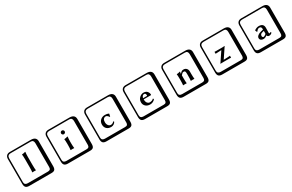

<svg xmlns="http://www.w3.org/2000/svg" viewBox="247 -2641 7203 4740"><g transform="rotate(-30 3848.5 -271.0)"><path d="M484.9 -190.9V-405.8Q484.9 -503.9 477.1 -546.9L479 -549.8Q535.2 -553.7 574.2 -567.9Q581.1 -567.9 581.1 -561Q573.2 -500 573.2 -419.9V-190.9Q573.2 -89.8 581.1 -41L579.1 -39.1Q555.2 -41 528.8 -41Q528.8 -41 478 -39.1L477.1 -41Q484.9 -86.9 484.9 -190.9ZM249 -717.8Q204.1 -717.8 179.9 -693.8Q155.8 -669.9 155.8 -625V53.2Q155.8 136.2 249 136.2H820.8Q865.7 136.2 884.8 117.2Q903.8 98.1 903.8 53.2V-625Q903.8 -717.8 820.8 -717.8ZM1000 84Q1000 152.8 973.4 182.4Q946.8 211.9 880.9 211.9H249Q181.2 211.9 150.6 181.4Q120.1 150.9 120.1 84V-625Q120.1 -687 154.1 -720.5Q188 -753.9 249 -753.9H851.1Q920.9 -753.9 960.4 -721.9Q1000 -689.9 1000 -625Z M1348.6 -717.8Q1303.7 -717.8 1279.5 -693.8Q1255.4 -669.9 1255.4 -625V53.2Q1255.4 136.2 1348.6 136.2H1920.4Q1965.3 136.2 1984.4 117.2Q2003.4 98.1 2003.4 53.2V-625Q2003.4 -717.8 1920.4 -717.8ZM2099.6 84Q2099.6 152.8 2073 182.4Q2046.4 211.9 1980.5 211.9H1348.6Q1280.8 211.9 1250.2 181.4Q1219.7 150.9 1219.7 84V-625Q1219.7 -687 1253.7 -720.5Q1287.6 -753.9 1348.6 -753.9H1950.7Q2020.5 -753.9 2060.1 -721.9Q2099.6 -689.9 2099.6 -625ZM1587.6 -481.4Q1572.8 -497.1 1572.8 -518.1Q1572.8 -539.1 1587.6 -554.4Q1602.5 -569.8 1624.5 -569.8Q1646.5 -569.8 1661.6 -554.4Q1676.8 -539.1 1676.8 -518.1Q1676.8 -497.1 1661.6 -481.4Q1646.5 -465.8 1624.5 -465.8Q1602.5 -465.8 1587.6 -481.4ZM1578.6 -221.2Q1578.6 -309.1 1570.8 -353L1572.8 -355Q1631.8 -358.9 1667.5 -374Q1674.3 -374 1674.8 -366.2Q1667 -305.2 1666.5 -232.9V-180.2Q1666.5 -101.1 1674.8 -43.9L1672.9 -42Q1647.9 -43.9 1622.6 -43.9L1571.8 -42L1570.8 -43.9Q1578.6 -99.1 1578.6 -180.2Z M2737.3 -332Q2697.3 -332 2672.4 -303Q2647.5 -273.9 2647.5 -219.2Q2647.5 -160.2 2675.8 -122.6Q2704.1 -85 2747.1 -85Q2797.9 -85 2835.4 -130.9H2837.4Q2852.5 -122.1 2853 -111.8Q2837.9 -79.6 2804 -57.9Q2770 -36.1 2729 -36.1Q2647.9 -36.1 2601.6 -81.1Q2555.2 -126 2555.2 -200.2Q2555.2 -278.3 2607.7 -325.7Q2660.2 -373 2738.3 -373Q2800.3 -373 2846.2 -349.1L2847.2 -347.2L2830.1 -271L2817.4 -270Q2801.3 -296.9 2779.8 -314.5Q2758.3 -332 2737.3 -332ZM2448.2 -717.8Q2403.3 -717.8 2379.2 -693.8Q2355 -669.9 2355 -625V53.2Q2355 136.2 2448.2 136.2H3020Q3064.9 136.2 3084 117.2Q3103 98.1 3103 53.2V-625Q3103 -717.8 3020 -717.8ZM3199.2 84Q3199.2 152.8 3172.6 182.4Q3146 211.9 3080.1 211.9H2448.2Q2380.4 211.9 2349.9 181.4Q2319.3 150.9 2319.3 84V-625Q2319.3 -687 2353.3 -720.5Q2387.2 -753.9 2448.2 -753.9H3050.3Q3120.1 -753.9 3159.7 -721.9Q3199.2 -689.9 3199.2 -625Z M3761.7 -258.8H3868.7Q3879.9 -258.8 3879.9 -269Q3879.9 -307.1 3867.9 -321.5Q3856 -335.9 3833 -335.9Q3820.8 -335.9 3808.8 -331.5Q3796.9 -327.1 3781.7 -308.3Q3766.6 -289.6 3761.7 -258.8ZM3964.8 -128.9Q3981 -120.1 3981 -103Q3959 -73.2 3920.4 -54.7Q3881.8 -36.1 3841.8 -36.1Q3760.7 -36.1 3712.9 -81.1Q3665 -126 3665 -192.9Q3665 -272 3719 -322.5Q3772.9 -373 3833 -373Q3902.8 -373 3938.7 -332.5Q3974.6 -292 3974.6 -238.8Q3974.6 -225.6 3961.9 -226.1H3759.8Q3759.8 -154.3 3788.8 -120.6Q3817.9 -86.9 3856.9 -86.9Q3925.8 -86.9 3964.8 -128.9ZM3547.9 -717.8Q3502.9 -717.8 3478.8 -693.8Q3454.6 -669.9 3454.6 -625V53.2Q3454.6 136.2 3547.9 136.2H4119.6Q4164.6 136.2 4183.6 117.2Q4202.6 98.1 4202.6 53.2V-625Q4202.6 -717.8 4119.6 -717.8ZM4298.8 84Q4298.8 152.8 4272.2 182.4Q4245.6 211.9 4179.7 211.9H3547.9Q3480 211.9 3449.5 181.4Q3418.9 150.9 3418.9 84V-625Q3418.9 -687 3452.9 -720.5Q3486.8 -753.9 3547.9 -753.9H4149.9Q4219.7 -753.9 4259.3 -721.9Q4298.8 -689.9 4298.8 -625Z M5091.3 -180.2Q5091.3 -91.3 5098.6 -41L5097.7 -39.1Q5072.8 -41 5046.4 -41Q5046.4 -41 4996.6 -39.1L4995.6 -41Q5002.4 -82 5002.4 -180.2V-246.1Q5002.4 -289.1 4992.9 -306.6Q4983.4 -324.2 4955.6 -324.2Q4931.6 -324.2 4917 -313.7Q4902.3 -303.2 4872.6 -268.1V-180.2Q4872.6 -91.3 4879.4 -41L4878.4 -39.1Q4853.5 -41 4828.6 -41L4776.4 -39.1V-41Q4783.2 -88.9 4783.2 -180.2V-221.2Q4783.2 -316.4 4776.4 -353L4777.3 -355Q4834.5 -358.9 4870.6 -374Q4877.4 -374 4877.4 -366.2L4870.6 -312H4872.6Q4906.7 -352.1 4927 -363Q4947.3 -374 4978.5 -374Q5028.3 -374 5059.8 -340.1Q5091.3 -306.2 5091.3 -254.9ZM4647.5 -717.8Q4602.5 -717.8 4578.4 -693.8Q4554.2 -669.9 4554.2 -625V53.2Q4554.2 136.2 4647.5 136.2H5219.2Q5264.2 136.2 5283.2 117.2Q5302.2 98.1 5302.2 53.2V-625Q5302.2 -717.8 5219.2 -717.8ZM5398.4 84Q5398.4 152.8 5371.8 182.4Q5345.2 211.9 5279.3 211.9H4647.5Q4579.6 211.9 4549.1 181.4Q4518.6 150.9 4518.6 84V-625Q4518.6 -687 4552.5 -720.5Q4586.4 -753.9 4647.5 -753.9H5249.5Q5319.3 -753.9 5358.9 -721.9Q5398.4 -689.9 5398.4 -625Z M6027.8 -320.8Q6027.8 -320.8 5860.8 -313L5859.9 -315.9Q5860.8 -321.8 5860.8 -341.8Q5860.8 -356 5859.9 -366.2L5860.8 -368.2Q5884.8 -366.2 5902.8 -366.2H6085Q6094.7 -366.2 6108.9 -367.2Q6123 -368.2 6133.5 -369.6Q6144 -371.1 6145 -371.1Q6148.9 -371.1 6148.9 -366.2Q6147.9 -365.2 6127 -334L5960 -85Q6000 -85 6045.4 -87.4Q6090.8 -89.8 6117.2 -91.8L6143.1 -94.2L6144 -90.8Q6143.1 -85 6143.1 -64.9Q6143.1 -50.8 6144 -41L6143.1 -39.1Q6119.1 -41 6101.1 -41H5931.2L5842.3 -39.1L5839.8 -42Q5842.8 -44.9 5856 -64.9ZM5747.1 -717.8Q5702.1 -717.8 5678 -693.8Q5653.8 -669.9 5653.8 -625V53.2Q5653.8 136.2 5747.1 136.2H6318.8Q6363.8 136.2 6382.8 117.2Q6401.9 98.1 6401.9 53.2V-625Q6401.9 -717.8 6318.8 -717.8ZM6498 84Q6498 152.8 6471.4 182.4Q6444.8 211.9 6378.9 211.9H5747.1Q5679.2 211.9 5648.7 181.4Q5618.2 150.9 5618.2 84V-625Q5618.2 -687 5652.1 -720.5Q5686 -753.9 5747.1 -753.9H6349.1Q6418.9 -753.9 6458.5 -721.9Q6498 -689.9 6498 -625Z M7173.8 -208 7113.8 -191.9Q7062 -177.7 7061.5 -124Q7061.5 -106.9 7071 -94Q7080.6 -81.1 7096.7 -81.1Q7119.6 -81.1 7160.6 -112.8Q7173.8 -124 7173.8 -132.8ZM7253.4 -106.9Q7253.4 -84 7271.5 -84Q7276.4 -84 7298.8 -100.1L7300.8 -98.1Q7308.6 -94.2 7316.9 -78.1Q7282.7 -36.1 7232.4 -36.1Q7208.5 -36.1 7193.1 -48.6Q7177.7 -61 7172.9 -80.1H7171.9Q7123 -36.1 7067.9 -36.1Q7025.9 -36.1 6998.8 -57.1Q6971.7 -78.1 6971.7 -117.2Q6971.7 -154.3 7009.8 -185.1Q7047.9 -215.8 7103.5 -229L7169.4 -245.1Q7173.3 -245.1 7173.8 -253.9Q7173.8 -295.9 7159.7 -314Q7145.5 -332 7114.7 -332Q7064.9 -332 7029.8 -272.9L7012.7 -273.9L6992.7 -323.2L6995.6 -326.2Q7013.7 -342.3 7049.6 -357.7Q7085.4 -373 7121.6 -373Q7256.3 -373 7256.8 -251Q7256.8 -249 7255.1 -184.6Q7253.4 -120.1 7253.4 -106.9ZM6846.7 -717.8Q6801.8 -717.8 6777.6 -693.8Q6753.4 -669.9 6753.4 -625V53.2Q6753.4 136.2 6846.7 136.2H7418.5Q7463.4 136.2 7482.4 117.2Q7501.5 98.1 7501.5 53.2V-625Q7501.5 -717.8 7418.5 -717.8ZM7597.7 84Q7597.7 152.8 7571 182.4Q7544.4 211.9 7478.5 211.9H6846.7Q6778.8 211.9 6748.3 181.4Q6717.8 150.9 6717.8 84V-625Q6717.8 -687 6751.7 -720.5Q6785.6 -753.9 6846.7 -753.9H7448.7Q7518.6 -753.9 7558.1 -721.9Q7597.7 -689.9 7597.7 -625Z"/></g></svg>

Font: Linux Biolinum Keyboard O
Style: Regular
Weight: 700
Designer: Philipp H. Poll
Foundry: Philipp H. Poll
Version: Version 0.6.1